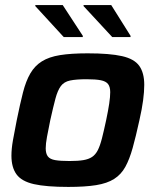

<svg xmlns="http://www.w3.org/2000/svg" viewBox="-20 -728 614 756"><path d="M249 8Q162 8 113.5 -3Q65 -14 45 -41.5Q25 -69 25 -115Q25 -142 31 -176Q37 -210 46 -255Q59 -319 70.5 -364Q82 -409 99.5 -439Q117 -469 145 -486.5Q173 -504 216.5 -511Q260 -518 325 -518Q412 -518 460.5 -507Q509 -496 528.5 -468.5Q548 -441 548 -394Q548 -367 543.5 -333Q539 -299 529 -255Q515 -191 502.5 -146Q490 -101 473.5 -71Q457 -41 429.5 -23.5Q402 -6 358.5 1Q315 8 249 8ZM254 -94Q287 -94 308 -97.5Q329 -101 342.5 -110Q356 -119 365 -136.5Q374 -154 381.5 -183.5Q389 -213 398 -255Q406 -293 410 -320Q414 -347 414 -365Q414 -386 405.5 -397Q397 -408 377 -412Q357 -416 321 -416Q280 -416 256 -411Q232 -406 219.5 -389Q207 -372 198.5 -340.5Q190 -309 178 -255Q170 -216 165 -189Q160 -162 160 -144Q160 -123 168.5 -112Q177 -101 197.5 -97.5Q218 -94 254 -94ZM231 -582 119 -704V-708H227L306 -587V-582ZM422 -582 309 -704V-708H418L494 -587V-582Z"/></svg>

Font: Saira Thin SemiBold
Style: Italic
Weight: 600
Italic angle: -12°
Version: Version 1.101